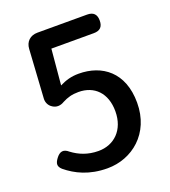

<svg xmlns="http://www.w3.org/2000/svg" viewBox="-137 -837 844 952"><g transform="rotate(-20 285.0 -361.5)"><path d="M97 -562 88 -418C87 -399 96 -380 112 -370L115 -368C132 -357 154 -357 175 -370C202 -384 226 -391 260 -391C344 -391 400 -335 400 -239C400 -140 337 -82 255 -82C198 -82 154 -101 118 -128C93 -150 72 -146 52 -119C35 -96 33 -80 54 -61C104 -20 171 14 268 14C397 14 516 -79 516 -242C516 -403 415 -476 292 -476C253 -476 223 -467 191 -451L208 -639H432C465 -639 481 -655 481 -688C481 -721 465 -737 432 -737H294H170C132 -737 106 -713 104 -675Z"/></g></svg>

Font: GenSenRounded2 TW M
Style: Regular
Weight: 500
Version: Version 2.100;PS 2.1;hotconv 16.6.51;makeotf.lib2.5.65220 DE